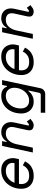

<svg xmlns="http://www.w3.org/2000/svg" viewBox="1155 -1705 750 3100"><g transform="rotate(-90 1530.0 -155.0)"><path d="M236 14Q177 14 130.5 -9.5Q84 -33 58 -78Q32 -123 32 -185Q32 -248 52 -306Q72 -364 110.5 -410Q149 -456 204.5 -483Q260 -510 331 -510Q398 -510 441.5 -483.5Q485 -457 506 -414Q527 -371 527 -323Q527 -297 521 -271L510 -224H112Q111 -216 109.5 -206Q108 -196 108 -185Q108 -130 140 -94.5Q172 -59 242 -59Q313 -59 352.5 -89.5Q392 -120 411 -162L475 -126Q456 -87 425 -55Q394 -23 348 -4.5Q302 14 236 14ZM129 -296H447Q450 -313 450 -326Q450 -380 413 -408Q376 -436 321 -436Q251 -436 200 -396Q149 -356 129 -296Z M1055 14Q1026 14 1001 -2Q976 -18 976 -59Q976 -72 980 -91L1025 -298Q1028 -312 1029 -321.5Q1030 -331 1030 -341Q1030 -389 1001 -412.5Q972 -436 922 -436Q855 -436 811.5 -387.5Q768 -339 752 -264L696 0H618L724 -496H802L787 -424H799Q824 -469 864.5 -489.5Q905 -510 950 -510Q993 -510 1029 -492Q1065 -474 1086.5 -439Q1108 -404 1108 -353Q1108 -329 1102 -300L1054 -78Q1051 -62 1066 -62Q1072 -62 1077 -66L1119 -97L1161 -38L1122 -9Q1092 14 1055 14Z M1260 200V128H1549Q1577 128 1583 98L1619 -70H1607Q1578 -28 1534.5 -7Q1491 14 1439 14Q1382 14 1339 -11Q1296 -36 1272 -81Q1248 -126 1248 -186Q1248 -278 1284 -351.5Q1320 -425 1384 -467.5Q1448 -510 1532 -510Q1591 -510 1629.5 -484.5Q1668 -459 1680 -418H1692L1709 -496H1787L1656 122Q1649 156 1622.5 178Q1596 200 1562 200ZM1456 -60Q1502 -60 1540 -80.5Q1578 -101 1605.5 -135Q1633 -169 1648 -211.5Q1663 -254 1663 -298Q1663 -360 1628 -398Q1593 -436 1534 -436Q1471 -436 1425 -402Q1379 -368 1354 -312.5Q1329 -257 1329 -194Q1329 -133 1362 -96.5Q1395 -60 1456 -60Z M2072 14Q2013 14 1966.5 -9.5Q1920 -33 1894 -78Q1868 -123 1868 -185Q1868 -248 1888 -306Q1908 -364 1946.5 -410Q1985 -456 2040.5 -483Q2096 -510 2167 -510Q2234 -510 2277.5 -483.5Q2321 -457 2342 -414Q2363 -371 2363 -323Q2363 -297 2357 -271L2346 -224H1948Q1947 -216 1945.5 -206Q1944 -196 1944 -185Q1944 -130 1976 -94.5Q2008 -59 2078 -59Q2149 -59 2188.5 -89.5Q2228 -120 2247 -162L2311 -126Q2292 -87 2261 -55Q2230 -23 2184 -4.5Q2138 14 2072 14ZM1965 -296H2283Q2286 -313 2286 -326Q2286 -380 2249 -408Q2212 -436 2157 -436Q2087 -436 2036 -396Q1985 -356 1965 -296Z M2891 14Q2862 14 2837 -2Q2812 -18 2812 -59Q2812 -72 2816 -91L2861 -298Q2864 -312 2865 -321.5Q2866 -331 2866 -341Q2866 -389 2837 -412.5Q2808 -436 2758 -436Q2691 -436 2647.5 -387.5Q2604 -339 2588 -264L2532 0H2454L2560 -496H2638L2623 -424H2635Q2660 -469 2700.5 -489.5Q2741 -510 2786 -510Q2829 -510 2865 -492Q2901 -474 2922.5 -439Q2944 -404 2944 -353Q2944 -329 2938 -300L2890 -78Q2887 -62 2902 -62Q2908 -62 2913 -66L2955 -97L2997 -38L2958 -9Q2928 14 2891 14Z"/></g></svg>

Font: Space Mono
Style: Italic
Weight: 400
Italic angle: -12°
Monospace: yes
Designer: Colophon Foundry + Benjamin Critton
Foundry: Colophon Foundry & Benjamin Critton
Version: Version 1.003; ttfautohint (v1.8.4.7-5d5b)